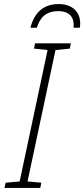

<svg xmlns="http://www.w3.org/2000/svg" viewBox="-20 -928 416 948"><path d="M130 -791H162C177 -841 207 -873 268 -873C331 -873 348 -833 343 -791H374C375 -796 376 -804 376 -812C376 -873 333 -908 270 -908C197 -908 151 -869 130 -791ZM2 0H179L184 -26L116 -32L254 -681L325 -688L330 -714H153L148 -688L215 -681L77 -32L8 -26Z"/></svg>

Font: Noto Sans ExtraLight
Style: Italic
Weight: 200
Italic angle: -12°
Designer: Monotype Design Team
Foundry: Monotype Imaging Inc.
Version: Version 2.013